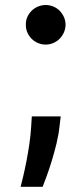

<svg xmlns="http://www.w3.org/2000/svg" viewBox="-20 -557 329 755"><path d="M61.1 177.6Q65 162.3 71.2 136.4Q77.4 110.4 83.6 78.7Q89.8 46.9 95.2 11.2Q100.5 -24.5 102.6 -59.7L105.1 -99.4H218.8L214.1 -60.4Q210.6 -27.3 202.1 7.8Q193.5 43 183.6 75.3Q173.7 107.6 163.9 134.4Q154.1 161.2 147.7 177.6ZM81.7 -459.9Q81.3 -476.2 87.5 -490.2Q93.8 -504.3 104.4 -514.7Q115.1 -525.2 129.4 -531.2Q143.8 -537.3 159.8 -537.3Q175.8 -537.3 190 -531.2Q204.2 -525.2 214.7 -514.6Q225.1 -503.9 231.4 -489.9Q237.6 -475.9 237.9 -459.9Q237.6 -443.9 231.4 -429.7Q225.1 -415.5 214.7 -404.8Q204.2 -394.2 190 -388Q175.8 -381.7 159.8 -381.7Q143.8 -381.7 129.4 -387.8Q115.1 -393.8 104.4 -404.5Q93.8 -415.1 87.5 -429.3Q81.3 -443.5 81.7 -459.9Z"/></svg>

Font: Inter P Semi Bold
Style: Regular
Weight: 600
Designer: Rasmus Andersson
Foundry: rsms
Version: Version 3.018;git-588b23468